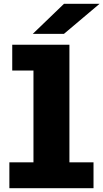

<svg xmlns="http://www.w3.org/2000/svg" viewBox="-20 -984 540 1004"><path d="M29 0V-135H155V-615H44V-750H343V-135H469V0ZM314.5 -807H151.5L314.5 -964H500.5Z"/></svg>

Font: Trispace ExtraBold
Style: Regular
Weight: 800
Designer: Tyler Finck
Foundry: Etcetera Type Company
Version: Version 1.210; ttfautohint (v1.8.3)